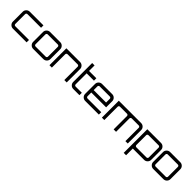

<svg xmlns="http://www.w3.org/2000/svg" viewBox="424 -2598 4656 4656"><g transform="rotate(45 2752.0 -270.0)"><path d="M172 -82H642V0H172Q122 0 86.5 -35.5Q51 -71 51 -121V-459Q51 -509 86.5 -544.5Q122 -580 172 -580H640V-498H172Q156 -498 144.5 -486.5Q133 -475 133 -459V-121Q133 -105 144.5 -93.5Q156 -82 172 -82Z M867 -580H1215Q1266 -580 1301.5 -544.5Q1337 -509 1337 -459V-121Q1337 -71 1301.5 -35.5Q1266 0 1215 0H867Q817 0 781.5 -35.5Q746 -71 746 -121V-459Q746 -509 781.5 -544.5Q817 -580 867 -580ZM1215 -498H867Q851 -498 839.5 -486.5Q828 -475 828 -459V-121Q828 -105 839.5 -93.5Q851 -82 867 -82H1215Q1231 -82 1242.5 -93.5Q1254 -105 1254 -121V-459Q1254 -475 1242.5 -486.5Q1231 -498 1215 -498Z M1896 -580Q1946 -580 1981.5 -544.5Q2017 -509 2017 -459V0H1935V-459Q1935 -475 1923.5 -486.5Q1912 -498 1896 -498H1548Q1532 -498 1520 -486.5Q1508 -475 1508 -459V0H1426V-580Z M2454 -498H2203V-121Q2203 -105 2214.5 -93.5Q2226 -82 2242 -82H2454V0H2242Q2191 0 2156 -35.5Q2121 -71 2121 -121V-770H2203V-580H2454Z M2998 -580Q3049 -580 3084.5 -544.5Q3120 -509 3120 -459V-249H2611V-121Q2611 -105 2622.5 -93.5Q2634 -82 2650 -82H3120V0H2650Q2600 0 2564.5 -35.5Q2529 -71 2529 -121V-459Q2529 -509 2564.5 -544.5Q2600 -580 2650 -580ZM2611 -331H3037V-459Q3037 -475 3025.5 -486.5Q3014 -498 2998 -498H2650Q2634 -498 2622.5 -486.5Q2611 -475 2611 -459Z M3990 -580Q4041 -580 4076 -544.5Q4111 -509 4111 -459V0H4030V-459Q4030 -475 4018 -486.5Q4006 -498 3990 -498H3749Q3733 -498 3721.5 -486.5Q3710 -475 3710 -459V0H3627V-459Q3627 -475 3615.5 -486.5Q3604 -498 3588 -498H3346Q3330 -498 3318.5 -486.5Q3307 -475 3307 -459V0H3224V-580Z M4672 -580Q4722 -580 4757.5 -544.5Q4793 -509 4793 -459V-121Q4793 -71 4757.5 -35.5Q4722 0 4672 0H4284V230H4202V-580ZM4711 -121V-459Q4711 -475 4699.5 -486.5Q4688 -498 4672 -498H4324Q4308 -498 4296 -486.5Q4284 -475 4284 -459V-121Q4284 -105 4296 -93.5Q4308 -82 4324 -82H4672Q4688 -82 4699.5 -93.5Q4711 -105 4711 -121Z M4984 -580H5332Q5383 -580 5418.5 -544.5Q5454 -509 5454 -459V-121Q5454 -71 5418.5 -35.5Q5383 0 5332 0H4984Q4934 0 4898.5 -35.5Q4863 -71 4863 -121V-459Q4863 -509 4898.5 -544.5Q4934 -580 4984 -580ZM5332 -498H4984Q4968 -498 4956.5 -486.5Q4945 -475 4945 -459V-121Q4945 -105 4956.5 -93.5Q4968 -82 4984 -82H5332Q5348 -82 5359.5 -93.5Q5371 -105 5371 -121V-459Q5371 -475 5359.5 -486.5Q5348 -498 5332 -498Z"/></g></svg>

Font: Orbitron
Style: Regular
Weight: 400
Designer: Matt McInerney
Foundry: Matt McInerney
Version: 1.000